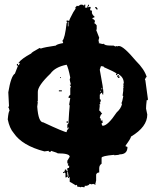

<svg xmlns="http://www.w3.org/2000/svg" viewBox="-20 -752 667 823"><path d="M325.2 -731.9H333L340.8 -727.5V-731.9H345.7V-723.1H343.3Q343.8 -719.2 348.1 -719.2H353.5Q353.5 -723.6 358.9 -731.9H361.3V-725.6Q356 -724.6 356 -721.2H358.9Q363.8 -723.1 366.2 -723.1Q366.2 -721.2 369.1 -721.2L366.2 -710.9Q366.2 -706.5 374 -706.5V-695.8Q379.4 -683.1 384.3 -683.1V-676.8Q376.5 -676.8 376.5 -672.9V-670.4Q382.8 -670.4 387.2 -662.1L384.3 -651.9Q388.7 -651.9 394.5 -643.1V-626.5Q394.5 -624 392.1 -624L405.3 -590.3Q402.3 -582 402.3 -575.7Q405.3 -571.8 405.3 -569.3Q402.3 -569.3 402.3 -567.4Q418.9 -563 423.3 -563Q423.3 -564.9 425.8 -564.9Q425.8 -556.6 456.5 -556.6H466.8L474.6 -552.7Q479.5 -554.7 482.4 -554.7V-552.7L487.8 -554.7H490.2Q509.3 -554.7 562.5 -491.2Q599.1 -455.1 608.9 -421.9Q605 -421.9 601.1 -411.1L603.5 -406.7V-404.8L613.8 -329.1V-322.8H608.9Q606 -297.9 606 -286.6L611.3 -261.2Q611.3 -208 541.5 -166.5Q541.5 -159.7 518.6 -128.4V-124.5Q521 -124.5 526.4 -122.1Q526.4 -90.3 492.7 -90.3Q492.7 -87.9 469.7 -86.4V-88.4Q415.5 -83.5 415.5 -75.7V-50.3Q405.3 -43.5 405.3 -31.2V-12.7Q395.5 -12.7 392.1 -3.9V21.5L389.6 31.7Q392.1 31.7 392.1 33.7H387.2L389.6 38.1V40L379.4 36.1Q374.5 38.1 371.6 38.1Q366.7 36.1 363.8 36.1Q362.8 41.5 351.1 44.4H343.3Q343.3 50.8 340.8 50.8L330.1 48.8L325.2 50.8L319.8 48.8H312Q309.6 41.5 309.6 40L304.7 42.5Q280.3 27.3 278.8 27.3V6.3H276.4V10.7H271L273.4 2.4L271 -16.6H268.6V-2Q271 2 271 4.4L263.2 8.8H260.7V-8.3L258.3 -12.7L252.9 -10.3H250.5V-14.6Q258.3 -14.6 258.3 -25.4H260.7Q265.6 -25.4 265.6 -19H271L268.6 -22.9V-31.2Q276.4 -31.2 276.4 -35.6V-42H271V-46.4L273.4 -50.3Q268.6 -50.3 268.6 -54.7V-63L278.8 -80.1Q278.8 -94.7 227.1 -94.7Q227.1 -96.7 198.7 -105.5Q198.7 -101.1 193.8 -101.1Q188.5 -101.1 188.5 -105.5L170.4 -103Q75.2 -127.9 39.1 -181.2Q21 -201.7 13.2 -240.2Q16.6 -276.4 21 -276.4Q18.6 -291 15.6 -291Q15.6 -293 18.6 -297.4Q15.6 -344.7 15.6 -356.4Q26.9 -425.8 43.9 -436.5Q57.1 -468.8 57.1 -470.2Q51.8 -470.2 51.8 -474.6Q52.7 -478.5 57.1 -478.5V-472.2Q63 -472.2 64.9 -482.9L59.6 -481V-482.9Q72.3 -500.5 113.8 -522.9Q113.8 -526.9 149.9 -546.4L154.8 -543.9Q170.9 -549.8 219.2 -556.6Q222.2 -562 250.5 -567.4V-569.3L247.6 -577.6Q258.3 -587.4 265.6 -653.8H268.6L265.6 -658.2V-664.1H271L276.4 -662.1Q276.4 -667 294.4 -700.2Q304.7 -713.9 304.7 -719.2Q301.8 -719.2 301.8 -721.2Q305.7 -721.2 309.6 -727.5L314.9 -725.6ZM387.2 -721.2H394.5Q394.5 -717.8 399.9 -712.9L394.5 -710.9L387.2 -719.2ZM271 -658.2V-639.2H273.4V-658.2ZM142.1 -358.4V-318.4Q142.1 -316.4 139.6 -316.4Q139.6 -314 142.1 -314L139.6 -294.9Q144.5 -227.5 165.5 -227.5Q255.4 -185.5 265.6 -185.5Q265.6 -193.8 273.4 -200.2V-206.5H271V-202.1H268.6V-217.3L273.4 -223.6Q276.4 -279.3 278.8 -299.3L276.4 -303.7L281.2 -331.1Q276.4 -333 273.4 -333Q273.4 -339.8 281.2 -345.7V-377.4H283.7V-381.8L278.8 -388.2L283.7 -390.1Q278.8 -408.2 278.8 -411.1Q281.2 -418.5 281.2 -419.4Q272.9 -461.4 265.6 -474.6Q216.3 -464.8 196.3 -436.5Q142.1 -384.8 142.1 -358.4ZM412.6 -468.3 407.7 -453.1Q423.3 -370.6 423.3 -354H420.4L423.3 -350.1V-347.7H418V-354H412.6Q412.6 -351.1 407.7 -345.7V-329.1Q408.2 -324.7 412.6 -324.7Q411.1 -312 407.7 -312L410.2 -307.6Q410.2 -303.7 405.3 -303.7L407.7 -299.3L405.3 -278.3Q408.2 -278.3 418 -263.7Q411.6 -263.7 407.7 -246.6Q412.6 -246.6 412.6 -233.9H415.5V-238.3H418L420.4 -225.6Q415.5 -225.1 415.5 -221.2Q417.5 -212.9 420.4 -212.9Q441.9 -212.9 480 -270Q498.5 -286.6 502.9 -305.7L500.5 -310.1Q504.4 -316.4 508.3 -339.4Q508.3 -341.8 505.4 -341.8L508.3 -362.8V-375.5Q508.3 -377.4 510.7 -377.4L508.3 -381.8V-383.8Q508.3 -385.7 510.7 -385.7Q508.3 -390.1 508.3 -392.1Q508.3 -394.5 510.7 -394.5Q510.7 -419.9 490.2 -432.1V-434.6H482.4V-430.2H477.1V-432.1L480 -436.5Q470.2 -444.8 425.8 -463.9Q425.8 -468.3 412.6 -468.3ZM487.8 -430.2H490.2L487.8 -425.8V-423.8H492.7V-421.9Q492.7 -417.5 487.8 -417.5L482.4 -423.8V-425.8Q483.4 -430.2 487.8 -430.2ZM237.3 -421.9H240.2V-417.5H237.3ZM415.5 -375.5V-369.1H418V-375.5ZM232.4 -364.7H245.1V-360.4H232.4ZM410.2 -362.8V-358.4H412.6V-362.8ZM265.6 -231.9H271V-225.6H265.6Z"/></svg>

Font: Mister Brush
Style: Regular
Weight: 400
Designer: GGBotNet
Foundry: GGBotNet
Version: 1.00